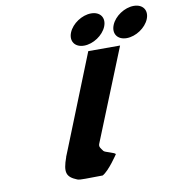

<svg xmlns="http://www.w3.org/2000/svg" viewBox="-101 -1065 1068 1157"><g transform="rotate(-10 432.5 -486.5)"><path d="M533.7 -974C477.6 -974 415.9 -933 395.3 -882C374.7 -831 403.2 -790 459.3 -790C515.4 -790 577.1 -831 597.7 -882C618.3 -933 589.8 -974 533.7 -974ZM794.4 -974C738.3 -974 676.6 -933 656 -882C635.4 -831 663.9 -790 720 -790C776.1 -790 837.8 -831 858.4 -882C879 -933 850.5 -974 794.4 -974ZM477.9 -753H672.6L445.6 -191C438.5 -173 451.5 -161.8 463.2 -145C469.5 -135.7 529.4 -124 534 -113C534 -113 473.6 -21.3 433.4 0C340.9 0 296.3 4.3 278.3 -3C214.4 -28.9 203.5 -57.6 236.2 -148L235.7 -148L243.2 -166.5C247.1 -176.7 251.5 -187.5 256.3 -199L256.7 -200Z"/></g></svg>

Font: Hussar
Style: BdWideOblFour
Weight: 700
Foundry: Cannot Into Space Fonts
Version: Version 2.00